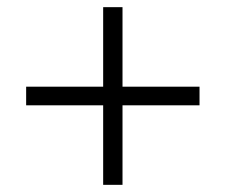

<svg xmlns="http://www.w3.org/2000/svg" viewBox="-20 -593 630 536"><path d="M268 -77H322V-299H537V-351H322V-573H268V-351H53V-299H268Z"/></svg>

Font: Fixel Text Light
Style: Regular
Weight: 300
Width: 4
Designer: AlfaBravo + MacPaw
Foundry: Kyrylo Tkachov, Marchela Mozhyna, Serhii Makarenko, Maria Weinstein, Zakhar Kryvoshyya
Version: Version 1.211